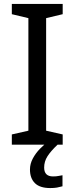

<svg xmlns="http://www.w3.org/2000/svg" viewBox="-20 -734 379 974"><path d="M298 0H40V-52L124 -71V-642L40 -662V-714H298V-662L214 -642V-71L298 -52ZM204 116Q204 161 249 161Q266 161 277.5 158.5Q289 156 297 155V211Q283 215 269 217.5Q255 220 235 220Q182 220 157 195Q132 170 132 126Q132 97 146.5 70Q161 43 182.5 21Q204 -1 224 -15L272 0Q238 32 221 58.5Q204 85 204 116Z"/></svg>

Font: Noto Sans Symbols 2
Style: Regular
Weight: 400
Designer: Monotype Design Team
Foundry: Monotype Imaging Inc.
Version: Version 2.008; ttfautohint (v1.8.4.7-5d5b)